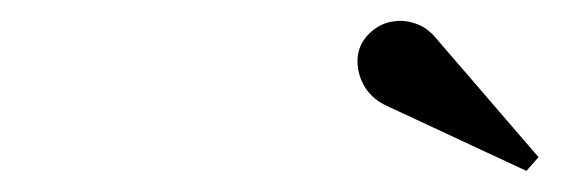

<svg xmlns="http://www.w3.org/2000/svg" viewBox="-20 -1002 540 182"><path d="M479 -840 347 -901.5Q334.5 -907 327.2 -917.5Q320 -928 319 -940.8Q318 -953.5 324.5 -963.5Q329 -970.5 337 -975.8Q345 -981 355 -982Q365 -983 375.2 -979.2Q385.5 -975.5 394 -965L490.5 -853Z"/></svg>

Font: Bodoni Moda 11pt Medium
Style: Italic
Weight: 500
Italic angle: -13°
Designer: Owen Earl
Foundry: indestructible type
Version: Version 2.004